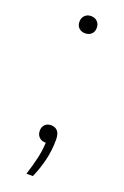

<svg xmlns="http://www.w3.org/2000/svg" viewBox="-138 -591 510 787"><g transform="rotate(20 117.0 -197.0)"><path d="M88 152Q101 111.5 109.2 76.2Q117.5 41 119 5.5H116.5Q100 5.5 89.5 -5Q79 -15.5 79 -32.5Q79 -49 89 -59.2Q99 -69.5 115.5 -69.5Q133.5 -69.5 144 -57.8Q154.5 -46 154.5 -20Q154.5 28 143.5 71.8Q132.5 115.5 116 152ZM116.5 -471Q100 -471 89.5 -481Q79 -491 79 -508Q79 -525 89.5 -535.5Q100 -546 116.5 -546Q133.5 -546 144 -535.5Q154.5 -525 154.5 -508Q154.5 -491 144 -481Q133.5 -471 116.5 -471Z"/></g></svg>

Font: Encode Sans Exp XLt
Style: Regular
Weight: 200
Width: 7
Designer: Multiple Designers
Foundry: Impallari Type
Version: Version 3.002; ttfautohint (v1.8.3) -l 8 -r 50 -G 200 -x 14 